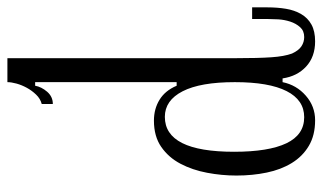

<svg xmlns="http://www.w3.org/2000/svg" viewBox="-198 -662 880 524"><g transform="rotate(-90 242.0 -400.0)"><path d="M345.2 -198.2Q345.2 -134.8 347.7 -99.4Q350.1 -64 357.9 -43Q366.2 -24.9 377.7 -17.3Q389.2 -9.8 402.8 -9.8Q419.9 -9.8 429.9 -21Q439.9 -32.2 445.1 -48.1Q450.2 -64 451.2 -80.6Q452.1 -97.2 452.1 -108.9V-151.9H483.9V-109.9Q483.9 -83 480 -59.6Q476.1 -36.1 465.6 -18.1Q455.1 0 437 10Q418.9 20 391.1 20Q349.1 20 322.5 -4.4Q295.9 -28.8 290 -68.8H279.8Q272 -30.8 242.9 -5.4Q213.9 20 175.8 20Q134.8 20 106 2.9Q77.1 -14.2 59.1 -43.7Q41 -73.2 33 -112.1Q24.9 -150.9 24.9 -194.8Q24.9 -234.9 32.5 -274.9Q40 -314.9 57.1 -347.4Q74.2 -379.9 103 -399.9Q131.8 -419.9 174.8 -419.9Q207 -419.9 231.9 -404.5Q256.8 -389.2 270 -357.9H279.8V-744.1H270Q267.1 -727.1 253.7 -711.4Q240.2 -695.8 220.2 -695.8V-726.1Q234.9 -730 245.8 -741.5Q256.8 -752.9 264.4 -766.8Q272 -780.8 275.9 -794.9Q279.8 -809.1 279.8 -819.8H345.2ZM185.1 -390.1Q89.8 -390.1 89.8 -201.2Q89.8 -106.9 113 -58.3Q136.2 -9.8 184.1 -9.8Q231 -9.8 255.4 -57.9Q279.8 -106 279.8 -199.2Q279.8 -293 254.9 -341.6Q230 -390.1 185.1 -390.1Z"/></g></svg>

Font: Sevillana
Style: Regular
Weight: 400
Designer: Olga Umpeleva
Foundry: Brownfox
Version: Version 1.001